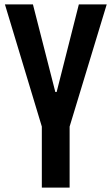

<svg xmlns="http://www.w3.org/2000/svg" viewBox="-20 -854 508 874"><path d="M170.4 -277.8V0H296.9V-277.8L465.8 -834H338.9L237.8 -435.1H231.9L129.9 -834H2.4Z"/></svg>

Font: Fjalla One
Style: Regular
Weight: 400
Designer: Irina Smirnova
Foundry: Irina Smirnova
Version: Version 1.001